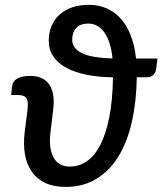

<svg xmlns="http://www.w3.org/2000/svg" viewBox="-20 -746 654 774"><path d="M271 -586Q271 -551 310.2 -531.8Q349.5 -512.5 433.5 -510.5Q430.5 -542 422.8 -567.8Q415 -593.5 402.8 -612Q390.5 -630.5 373.8 -640.8Q357 -651 336 -651Q304 -651 287.5 -633.2Q271 -615.5 271 -586ZM614.5 -510 609.5 -468Q608 -454 598.5 -444.2Q589 -434.5 571.5 -434.5H531.5Q530 -337 511.8 -255.8Q493.5 -174.5 457.8 -116Q422 -57.5 368.8 -25Q315.5 7.5 244 7.5Q197 7.5 163.2 -8.2Q129.5 -24 108.8 -53Q88 -82 80.8 -122.5Q73.5 -163 79.5 -212.5L91 -304.5Q95 -338.5 86.2 -350.8Q77.5 -363 52 -363H25L29.5 -402.5Q32 -419 50.2 -429.5Q68.5 -440 102 -440Q125 -440 144 -432.8Q163 -425.5 175.8 -409.2Q188.5 -393 193.8 -367.2Q199 -341.5 194.5 -304.5L183.5 -212.5Q179.5 -181.5 182.5 -156Q185.5 -130.5 195 -112.5Q204.5 -94.5 221 -84.5Q237.5 -74.5 261.5 -74.5Q299 -74.5 330 -95.8Q361 -117 384 -161.2Q407 -205.5 420.5 -273.2Q434 -341 435.5 -434.5Q375.5 -435 327.5 -445Q279.5 -455 246 -473.5Q212.5 -492 194.5 -519.2Q176.5 -546.5 176.5 -582Q176.5 -614 187.5 -640.5Q198.5 -667 219.2 -686.2Q240 -705.5 270.2 -716Q300.5 -726.5 339 -726.5Q376.5 -726.5 408.8 -712.8Q441 -699 465.8 -672Q490.5 -645 506.5 -604.5Q522.5 -564 528.5 -510Z"/></svg>

Font: Lato SemiBold
Style: Italic
Weight: 600
Italic angle: -7°
Designer: Lukasz Dziedzic with Adam Twardoch and Botio Nikoltchev
Foundry: tyPoland Lukasz Dziedzic
Version: Version 2.015; 2015-08-06; http://www.latofonts.com/